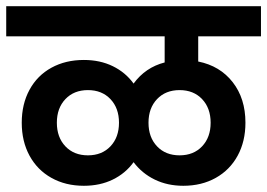

<svg xmlns="http://www.w3.org/2000/svg" viewBox="-30 -668 860 618"><path d="M400 -399Q438 -451 500 -467V-551H-10V-648H810V-551H608V-470Q678 -456 719 -403.5Q760 -351 760 -273Q760 -213 735 -167Q710 -121 664.5 -95.5Q619 -70 560 -70Q509 -70 468 -90Q427 -110 400 -146Q374 -110 333 -90Q292 -70 240 -70Q181 -70 135.5 -95.5Q90 -121 65 -167Q40 -213 40 -273Q40 -333 65 -379Q90 -425 135.5 -450Q181 -475 240 -475Q292 -475 333 -455Q374 -435 400 -399ZM353 -273Q353 -320 325.5 -349Q298 -378 253 -378Q208 -378 180.5 -349Q153 -320 153 -273Q153 -226 180.5 -197Q208 -168 253 -168Q298 -168 325.5 -197Q353 -226 353 -273ZM648 -273Q648 -320 620.5 -349Q593 -378 548 -378Q503 -378 475.5 -349Q448 -320 448 -273Q448 -226 475.5 -197Q503 -168 548 -168Q593 -168 620.5 -197Q648 -226 648 -273Z"/></svg>

Font: Madhuban Medium
Style: Regular
Weight: 500
Designer: jaikishan Patel
Foundry: MagicType
Version: Version 1.000